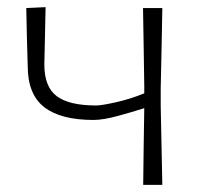

<svg xmlns="http://www.w3.org/2000/svg" viewBox="-20 -517 561 537"><path d="M380.5 0Q381 -54.5 381.8 -105Q382.5 -155.5 383.5 -214.5Q351 -204 309.8 -192.8Q268.5 -181.5 241.5 -181.5Q150 -181.5 103.8 -217.2Q57.5 -253 57.5 -332.5Q56 -374 55.2 -413.8Q54.5 -453.5 53.5 -494.5L107.5 -497Q106.5 -456.5 105.8 -416.8Q105 -377 104 -336.5Q104 -274 138.8 -248Q173.5 -222 249 -222Q264 -222 304.2 -231Q344.5 -240 383.5 -256V-275.5Q382.5 -336.5 381.8 -388.2Q381 -440 380 -494.5H434Q433 -439 432 -386Q431 -333 429.5 -270.5V-220.5Q430.5 -159.5 431.8 -107.8Q433 -56 434 0Z"/></svg>

Font: Commissioner Loud ExtraLight
Style: Regular
Weight: 200
Designer: Kostas Bartsokas
Foundry: Kostas Bartsokas
Version: Version 1.000; ttfautohint (v1.8.3)